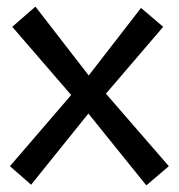

<svg xmlns="http://www.w3.org/2000/svg" viewBox="-20 -551 540 580"><path d="M422 9 247 -208 74 7 10 -49 195 -264 17 -470 87 -531 248 -323 406 -527 473 -470 300 -268 490 -49Z"/></svg>

Font: ABeeZee
Style: Regular
Weight: 400
Designer: Anja Meiners
Foundry: Anja Meiners
Version: Version 1.003; ttfautohint (v1.8.3)